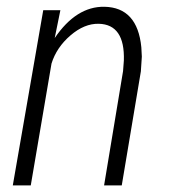

<svg xmlns="http://www.w3.org/2000/svg" viewBox="-20 -559 512 579"><path d="M162.1 -528.3 145 -444.3Q210 -540 294.9 -538.6Q394.5 -536.6 406.2 -416.5L407.7 -388.2L404.8 -343.8L347.2 0H293.9L351.1 -344.7L353.5 -376.5Q356.9 -485.4 277.8 -487.3Q234.4 -488.3 192.4 -452.1Q150.4 -416 135.3 -367.2L72.8 0H18.6L110.4 -528.3Z"/></svg>

Font: TypoPRO Roboto
Style: Italic
Weight: 300
Italic angle: -12°
Designer: Google
Version: Version 2.136; 2016